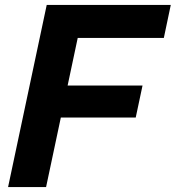

<svg xmlns="http://www.w3.org/2000/svg" viewBox="-20 -760 714 780"><path d="M531.4 -282.6H139.6L167.2 -412.4H559ZM645.6 -606H208.4L236.6 -740H673.8ZM167.2 0H12.8L169.8 -740H324.2Z"/></svg>

Font: Be Vietnam Pro Variable Thin
Style: Italic
Weight: 100
Italic angle: -12°
Designer: Lam Bao, Tony Le, Vietanh Nguyen
Foundry: Yellow Type Foundry
Version: Version 1.002